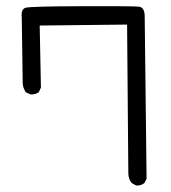

<svg xmlns="http://www.w3.org/2000/svg" viewBox="-20 -567 540 607"><path d="M410.2 19.5 396.5 11.7Q385.7 -1 385.7 -19.5L381.8 -489.3L105.5 -486.3L109.4 -290L102.5 -275.4Q91.8 -267.6 76.2 -268.6L61.5 -275.4Q52.7 -289.1 51.8 -302.7L48.8 -511.7Q45.9 -538.1 61 -542.5Q76.2 -546.9 238.3 -547.4Q400.4 -547.9 419.4 -545.9Q438.5 -543.9 437.5 -510.7L443.4 -2L436.5 11.7Q425.8 20.5 410.2 19.5Z"/></svg>

Font: NaikaiFont
Style: Regular
Weight: 400
Version: Version 1.67